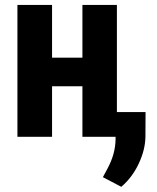

<svg xmlns="http://www.w3.org/2000/svg" viewBox="-20 -548 627 769"><path d="M448.2 0H310.1V-202.6H188.5V0H49.8V-528.3H188.5V-316.9H310.1V-528.3H448.2ZM465.8 200.2 392.1 161.6 410.6 127Q441.9 69.3 442.9 10.7V-99.1H563L562.5 -1Q562 50.8 536.1 106.4Q510.3 162.1 465.8 200.2Z"/></svg>

Font: MAUL Condensed Bold
Style: Condensed Bold
Weight: 700
Designer: MAUL
Version: Version 1.0; 2020; ttfautohint (v1.8.3)